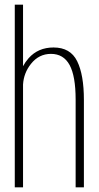

<svg xmlns="http://www.w3.org/2000/svg" viewBox="-20 -805 426 825"><path d="M43.5 0V-785H79V-520.5Q88.5 -538.5 103 -555Q144 -601 210 -601Q282.5 -601 311.5 -542.2Q340.5 -483.5 340.5 -375.5V0H305V-377Q305 -478 279 -525.8Q253 -573.5 199 -573.5Q147 -573.5 113 -530.5Q82 -491.5 79 -442V0Z"/></svg>

Font: Anybody ExtraLight
Style: Regular
Weight: 200
Designer: Tyler Finck
Foundry: Etcetera Type Company
Version: Version 1.010; ttfautohint (v1.8.3) -l 8 -r 50 -G 200 -x 14 